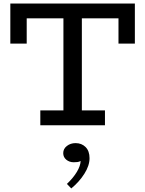

<svg xmlns="http://www.w3.org/2000/svg" viewBox="-20 -706 818 1082"><path d="M38.2 -460.3V-686H740V-460.3H647.7V-602.7H130.5V-460.3ZM207.2 0V-83.8H571.5V0ZM337.4 -52.6V-639.9H441.3V-52.6ZM484.6 185.5Q484.6 227.4 455.4 273.3Q426.3 319.3 381.6 355.9L357.1 330.4Q393.1 296.3 413.2 262.6Q433.2 229 434.5 201.4Q425.2 206 416.4 207.2Q407.6 208.4 395.8 208.4Q371.2 208.4 353.7 194.1Q336.3 179.8 336.3 157Q336.3 132.5 357 116.5Q377.7 100.5 405.8 100.5Q440.2 100.5 462.4 122.8Q484.6 145.2 484.6 185.5Z"/></svg>

Font: BioRhyme ExtraBold
Style: Regular
Weight: 800
Designer: Aoife Mooney
Foundry: Aoife Mooney Type
Version: Version 1.600;gftools[0.9.33]